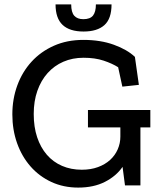

<svg xmlns="http://www.w3.org/2000/svg" viewBox="-20 -841 729 871"><path d="M486 -821Q486 -756 453.5 -727Q421 -698 359 -698Q296 -698 264 -728Q232 -758 232 -821H303Q303 -785 317 -769.5Q331 -754 358 -754Q389 -754 402 -770.5Q415 -787 415 -821ZM617 -263V0H547L536 -84Q507 -42 456 -16Q405 10 335 10Q268 10 213 -15.5Q158 -41 118.5 -86Q79 -131 57.5 -191.5Q36 -252 36 -322Q36 -392 58.5 -453.5Q81 -515 123 -561Q165 -607 224.5 -633.5Q284 -660 358 -660Q436 -660 496.5 -638Q557 -616 592 -583L610 -456L535 -448L516 -536Q489 -553 450 -566Q411 -579 359 -579Q309 -579 267.5 -561Q226 -543 196 -509.5Q166 -476 149.5 -429Q133 -382 133 -324Q133 -265 148.5 -218.5Q164 -172 192.5 -139Q221 -106 261.5 -88.5Q302 -71 351 -71Q392 -71 424.5 -83Q457 -95 479.5 -115.5Q502 -136 514 -163.5Q526 -191 526 -221V-263H379V-342H662V-263Z"/></svg>

Font: Zilla Slab Medium
Style: Regular
Weight: 500
Designer: Typotheque.com
Foundry: Typotheque type foundry
Version: Version 1.1; 2017